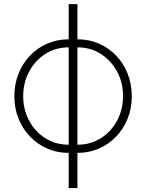

<svg xmlns="http://www.w3.org/2000/svg" viewBox="-20 -748 726 954"><path d="M321.3 186.5V-727.5H364.7V186.5ZM321.3 11.7Q264.2 11.7 215.1 -9.8Q166 -31.2 129.4 -69.3Q92.8 -107.4 72 -158.7Q51.3 -210 51.3 -269.5Q51.3 -330.1 72 -381.8Q92.8 -433.6 129.4 -471.9Q166 -510.3 215.1 -531.5Q264.2 -552.7 321.3 -552.7H334V11.7ZM321.3 -28.8H328.1V-512.7H321.3Q255.4 -512.7 204.1 -479.2Q152.8 -445.8 124 -390.9Q95.2 -335.9 95.2 -269.5Q95.2 -220.2 111.8 -176.8Q128.4 -133.3 158.7 -99.9Q189 -66.4 230.5 -47.6Q272 -28.8 321.3 -28.8ZM364.7 11.7H352.5V-552.7H364.7Q422.4 -552.7 471.2 -531.5Q520 -510.3 556.9 -471.9Q593.8 -433.6 614.3 -381.8Q634.8 -330.1 634.8 -269.5Q634.8 -210 614.3 -158.7Q593.8 -107.4 556.9 -69.3Q520 -31.2 471.2 -9.8Q422.4 11.7 364.7 11.7ZM364.7 -28.8Q414.6 -28.8 456.1 -47.9Q497.6 -66.9 527.8 -100.1Q558.1 -133.3 574.7 -176.8Q591.3 -220.2 591.3 -269.5Q591.8 -335.9 562.5 -390.9Q533.2 -445.8 482.2 -479.2Q431.2 -512.7 364.7 -512.7H358.4V-28.8Z"/></svg>

Font: Inter Tight ExtraLight
Style: Regular
Weight: 250
Designer: Rasmus Andersson
Foundry: rsms
Version: Version 3.004